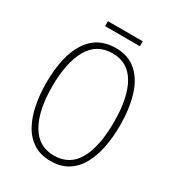

<svg xmlns="http://www.w3.org/2000/svg" viewBox="-198 -951 987 1079"><g transform="rotate(30 295.5 -411.0)"><path d="M535 -358Q535 -282 522 -215.5Q509 -149 481 -98.5Q453 -48 407.5 -19Q362 10 296 10Q230 10 184 -19.5Q138 -49 110 -100.5Q82 -152 69 -218.5Q56 -285 56 -358Q56 -535 118 -629.5Q180 -724 298 -724Q380 -724 432.5 -677.5Q485 -631 510 -548.5Q535 -466 535 -358ZM95 -358Q95 -203 146 -114.5Q197 -26 296 -26Q398 -26 447 -112.5Q496 -199 496 -358Q496 -517 446 -603Q396 -689 298 -689Q195 -689 145 -601Q95 -513 95 -358ZM409 -832V-800H183V-832Z"/></g></svg>

Font: Noto Sans Telugu Condensed ExtraLight
Style: Regular
Weight: 200
Width: 3
Designer: Jelle Bosma - Monotype Design Team
Foundry: Monotype Imaging Inc.
Version: Version 2.005; ttfautohint (v1.8.4.7-5d5b)